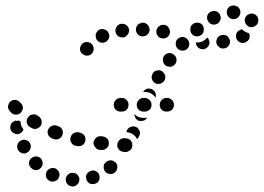

<svg xmlns="http://www.w3.org/2000/svg" viewBox="-20 -657 965 702"><path d="M229 -19Q221 -12 220 -2Q220 3 222 8Q223 12 226 16Q230 20 234 22Q239 24 244 25Q254 25 262 18Q270 11 270 1Q271 -4 269 -9Q267 -13 264 -17Q261 -21 256 -23Q252 -25 247 -25Q236 -26 229 -19ZM297 -20Q292 -11 296 -1Q297 4 300 7Q303 11 308 14Q312 16 317 16Q322 17 327 15Q337 12 342 3Q346 -6 343 -16Q342 -21 339 -25Q335 -28 331 -31Q327 -33 322 -34Q317 -34 312 -32Q302 -29 297 -20ZM173 -43Q168 -43 164 -41Q159 -39 155 -36Q152 -33 150 -28Q146 -19 149 -9Q153 1 162 5Q167 7 172 7Q177 7 182 5Q186 4 190 0Q193 -3 195 -8Q200 -17 196 -27Q192 -36 183 -41Q178 -43 173 -43ZM361 -57Q359 -52 359 -47Q359 -42 360 -38Q362 -33 365 -29Q372 -21 383 -21Q393 -20 401 -27Q408 -34 409 -44Q410 -55 403 -63Q399 -66 395 -68Q390 -71 385 -71Q380 -71 376 -69Q371 -68 367 -64Q364 -61 361 -57ZM111 -85Q101 -85 94 -78Q90 -75 88 -70Q86 -65 86 -60Q86 -56 88 -51Q90 -46 94 -43Q101 -35 111 -35Q122 -35 129 -43Q136 -50 136 -60Q136 -71 129 -78Q122 -85 111 -85ZM75 -145Q66 -148 56 -143Q52 -141 49 -137Q45 -134 44 -129Q42 -124 43 -119Q43 -114 45 -110Q50 -101 60 -97Q70 -94 79 -99Q88 -104 91 -113Q95 -123 90 -133Q85 -142 75 -145ZM448 -103Q452 -105 456 -108Q460 -111 462 -116Q464 -120 464 -125Q464 -130 463 -135Q461 -139 458 -143Q455 -147 450 -149Q446 -151 441 -151L435 -152Q424 -152 417 -145Q409 -138 409 -128Q408 -123 410 -118Q412 -114 415 -110Q418 -106 423 -104Q427 -102 432 -102L438 -101Q443 -101 448 -103ZM368 -114Q377 -120 378 -130Q379 -141 373 -149Q366 -157 356 -158L350 -159Q340 -160 332 -154Q324 -147 322 -137Q321 -127 328 -119Q334 -110 344 -109H350Q360 -107 368 -114ZM281 -126Q290 -132 292 -142Q294 -152 289 -161Q283 -169 273 -172L268 -173Q257 -175 249 -170Q240 -164 238 -154Q235 -144 241 -135Q246 -126 256 -124L262 -123Q272 -121 281 -126ZM195 -149Q204 -153 208 -163Q212 -173 208 -182Q204 -192 194 -195L189 -197Q179 -201 170 -197Q160 -193 156 -183Q152 -174 156 -164Q161 -155 170 -151L176 -149Q185 -145 195 -149ZM444 -180Q448 -190 458 -193Q468 -197 477 -193Q482 -191 485 -187Q488 -183 490 -179Q492 -174 492 -169Q491 -164 489 -160Q488 -157 486 -154Q484 -151 481 -149Q478 -154 475 -158Q468 -166 459 -170Q451 -173 442 -174Q442 -176 443 -177Q443 -179 444 -180ZM29 -171Q20 -176 18 -186Q17 -191 18 -196Q19 -201 21 -205Q24 -209 27 -211Q31 -214 35 -216Q38 -215 41 -215Q44 -216 47 -216Q50 -216 51 -215Q53 -214 55 -213Q55 -208 56 -203Q58 -194 64 -186Q65 -185 66 -184Q64 -177 59 -173Q54 -169 48 -167Q38 -165 29 -171ZM113 -186Q123 -189 129 -197Q134 -206 132 -216Q130 -226 121 -232L116 -235Q107 -241 97 -238Q87 -236 82 -227Q79 -223 78 -218Q77 -213 78 -208Q79 -204 82 -199Q85 -195 89 -193L94 -190Q103 -184 113 -186ZM510 -218Q506 -216 501 -215Q496 -214 491 -215Q486 -215 482 -218Q477 -222 474 -228Q471 -234 471 -240Q478 -233 487 -229Q496 -226 505 -226H509Q514 -226 518 -227Q518 -226 517 -226Q517 -226 517 -225Q514 -221 510 -218ZM40 -238Q50 -238 57 -246Q60 -250 62 -255Q64 -259 64 -264Q63 -269 61 -274Q59 -278 55 -281L51 -285Q43 -292 33 -292Q23 -291 16 -284Q12 -280 11 -275Q9 -270 9 -265Q10 -261 12 -256Q14 -252 18 -248L22 -244Q29 -237 40 -238ZM443 -256Q450 -263 450 -274Q450 -284 443 -291Q436 -299 425 -299H421Q410 -299 403 -291Q396 -284 396 -274Q396 -263 403 -256Q410 -249 421 -249H425Q436 -249 443 -256ZM527 -256Q534 -263 534 -274Q534 -284 527 -291Q519 -299 509 -299H505Q494 -299 487 -291Q480 -284 480 -274Q480 -263 487 -256Q494 -249 505 -249H509Q519 -249 527 -256ZM609 -256Q616 -263 616 -274Q616 -284 609 -291Q601 -299 591 -299H589Q578 -299 571 -291Q564 -284 564 -274Q564 -263 571 -256Q578 -249 589 -249H591Q601 -249 609 -256ZM526 -333Q531 -333 535 -331Q540 -329 543 -325Q547 -322 548 -317Q550 -313 550 -309Q550 -304 549 -300Q546 -304 543 -307Q536 -314 527 -318Q518 -321 509 -321H505Q504 -321 503 -321Q506 -325 509 -328Q512 -330 516 -332Q521 -334 526 -333ZM535 -369Q538 -359 547 -353Q551 -351 556 -350Q561 -350 566 -351Q571 -352 574 -355Q578 -358 581 -362Q584 -367 584 -372Q585 -377 584 -381Q582 -386 579 -390Q576 -394 572 -397Q563 -402 553 -399Q543 -397 538 -388Q538 -388 538 -388Q538 -388 538 -388Q533 -379 535 -369ZM580 -452Q580 -452 579 -452Q574 -443 576 -433Q578 -423 586 -417Q595 -412 605 -413Q615 -415 621 -423Q627 -432 625 -442Q623 -452 615 -458Q606 -464 596 -463Q586 -461 580 -453Q580 -452 580 -452ZM322 -484Q320 -494 311 -500Q307 -502 302 -503Q297 -504 292 -503Q288 -502 283 -499Q279 -496 277 -492Q271 -483 273 -473Q275 -463 284 -458Q293 -452 303 -454Q313 -456 319 -465Q324 -474 322 -484ZM627 -512Q627 -511 626 -511Q621 -502 623 -492Q625 -482 633 -476Q641 -471 650 -472Q660 -473 666 -480Q673 -488 672 -498Q671 -508 664 -515Q656 -522 646 -522Q635 -521 628 -513Q628 -513 627 -512ZM737 -483Q745 -490 746 -500Q746 -506 744 -511Q742 -516 738 -520Q735 -516 731 -513Q724 -507 716 -504Q707 -501 697 -502Q696 -502 696 -502Q696 -492 703 -485Q709 -478 719 -477Q729 -476 737 -483ZM799 -480Q810 -481 816 -490Q822 -498 821 -508Q820 -513 817 -517Q815 -522 811 -525Q807 -528 802 -529Q797 -530 792 -529Q787 -529 783 -526Q779 -524 776 -520Q773 -516 772 -511Q770 -506 771 -501Q773 -491 781 -485Q789 -478 799 -480ZM887 -509Q890 -512 892 -517Q893 -522 893 -527Q892 -532 890 -536Q890 -536 890 -536Q880 -538 872 -544Q868 -546 865 -550Q863 -550 861 -549Q859 -548 857 -547Q847 -543 844 -533Q841 -523 845 -514Q850 -505 860 -501Q870 -498 879 -503Q883 -505 887 -509ZM378 -517Q382 -527 377 -536Q373 -546 363 -549Q354 -553 344 -549Q340 -547 336 -543Q333 -539 331 -535Q329 -530 330 -525Q330 -520 332 -515Q336 -506 346 -502Q356 -499 365 -503Q374 -507 378 -517ZM590 -520Q599 -526 601 -536Q603 -546 597 -555Q592 -564 582 -566H581Q571 -568 563 -562Q554 -556 552 -546Q550 -536 556 -527Q561 -519 571 -517Q582 -515 590 -520ZM431 -520Q431 -520 431 -520Q441 -522 447 -531Q453 -539 452 -549Q450 -559 442 -565Q434 -571 424 -570Q413 -569 407 -560Q401 -552 402 -542Q403 -537 405 -533Q408 -528 412 -525Q416 -522 420 -521Q425 -520 430 -520Q430 -520 431 -520ZM511 -526Q516 -527 519 -531Q523 -534 525 -539Q527 -543 527 -548Q527 -559 520 -566Q513 -574 502 -574Q497 -574 493 -572Q488 -570 484 -567Q481 -563 479 -559Q477 -554 477 -549Q477 -539 484 -531Q491 -524 501 -524Q506 -524 511 -526ZM684 -568Q676 -562 676 -551Q675 -541 681 -533Q688 -525 699 -524Q709 -524 717 -530Q725 -537 725 -547Q726 -558 720 -566Q713 -574 702 -574Q692 -575 684 -568ZM905 -607Q895 -609 886 -603Q883 -602 881 -599Q879 -597 878 -594Q877 -593 876 -591Q874 -586 875 -580Q876 -574 879 -569Q885 -560 895 -558Q905 -556 913 -562Q922 -567 924 -577Q926 -588 921 -596Q915 -605 905 -607ZM738 -600Q735 -590 740 -581Q745 -571 755 -568Q764 -565 774 -570Q783 -575 786 -585Q789 -594 784 -604Q779 -613 770 -616Q760 -619 751 -614H750Q741 -609 738 -600ZM834 -637Q823 -637 816 -630Q809 -623 809 -612Q809 -602 816 -595Q823 -587 833 -587Q833 -587 834 -587Q834 -587 834 -587Q844 -587 851 -594Q859 -602 859 -612Q859 -622 852 -630Q844 -637 834 -637Z"/></svg>

Font: FRB American Cursive Dotted Black
Style: Bold Italic
Weight: 900
Italic angle: -25°
Version: Version 2.0;Modular Font Editor K font №1